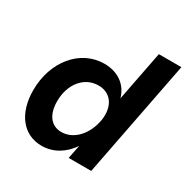

<svg xmlns="http://www.w3.org/2000/svg" viewBox="-163 -840 969 996"><g transform="rotate(30 321.0 -342.0)"><path d="M217 16C286 16 346 -20 387 -81L371 0H506L642 -700H507L449 -402C429 -472 371 -516 288 -516C145 -516 36 -385 36 -213C36 -74 107 16 217 16ZM270 -97C209 -97 172 -145 172 -225C172 -328 233 -403 318 -403C393 -403 434 -343 421 -256L417 -238C397 -154 338 -97 270 -97Z"/></g></svg>

Font: Uncut Sans
Style: Bold Italic
Weight: 700
Italic angle: -11°
Designer: Kasper Nordkvist
Foundry: UNCUT.wtf
Version: Version 1.304;Glyphs 3.2 (3246)